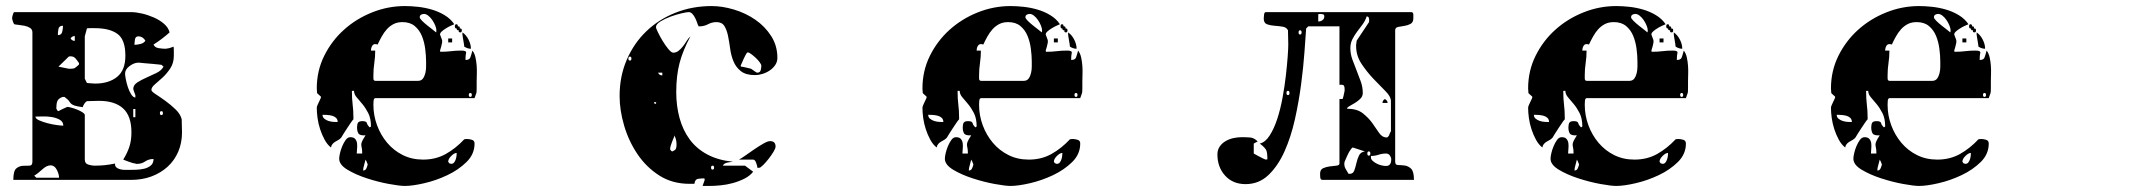

<svg xmlns="http://www.w3.org/2000/svg" viewBox="-20 -587 7040 634"><path d="M413 -547Q428 -547 448 -542.5Q468 -538 487.5 -529.5Q507 -521 521.5 -508.5Q536 -496 540 -480Q529 -470 514.5 -459Q500 -448 487 -440Q491 -430 504 -428Q517 -426 527 -426L533 -427Q536 -427 543.5 -429.5Q551 -432 553 -433Q554 -430 554 -418.5Q554 -407 554 -403Q554 -379 542.5 -361.5Q531 -344 517 -331Q503 -318 491.5 -308.5Q480 -299 480 -290Q480 -285 494 -276Q508 -267 526 -254Q544 -241 560 -225.5Q576 -210 580 -193L581 -150Q581 -115 568.5 -86Q556 -57 533.5 -36.5Q511 -16 480.5 -4.5Q450 7 413 7H24Q24 -23 34 -31Q44 -39 55.5 -39.5Q67 -40 77 -40Q87 -40 87 -53V-480Q87 -490 79 -495Q71 -500 60.5 -502Q50 -504 40 -505Q30 -506 27 -507Q25 -509 22.5 -516.5Q20 -524 20 -527Q20 -531 22.5 -539Q25 -547 27 -547ZM188 -502Q175 -502 173 -491.5Q171 -481 171 -471Q183 -471 185.5 -482Q188 -493 188 -502ZM267 -313Q268 -313 278 -312Q288 -311 294 -311Q339 -311 366.5 -333Q394 -355 394 -403Q394 -456 368 -475Q342 -494 293 -494Q287 -494 277 -494Q267 -494 267 -493L260 -467V-327ZM227 -468Q218 -468 213 -460Q218 -452 227 -452ZM460 -453Q451 -467 437 -467Q427 -467 425.5 -456Q424 -445 424 -439Q433 -439 444.5 -442Q456 -445 460 -453ZM214 -360Q223 -360 227 -362.5Q231 -365 240 -373Q241 -374 241 -377Q241 -379 240 -380Q234 -389 228.5 -395Q223 -401 213 -401Q208 -401 207 -400L173 -367L207 -360ZM513 -373Q513 -373 504.5 -374Q496 -375 484.5 -376Q473 -377 460.5 -378Q448 -379 440 -380H436Q423 -380 408 -369Q393 -358 393 -344Q393 -338 395.5 -325Q398 -312 402.5 -298.5Q407 -285 413.5 -275Q420 -265 427 -265V-273Q426 -275 423 -283.5Q420 -292 420 -293Q420 -306 433 -314.5Q446 -323 463 -330.5Q480 -338 496.5 -346Q513 -354 520 -367ZM260 -60Q260 -47 271.5 -43.5Q283 -40 292 -40Q310 -40 325 -41.5Q340 -43 360 -47Q359 -39 364 -34.5Q369 -30 377 -28Q385 -26 393 -26Q401 -26 406 -26Q416 -26 430 -26.5Q444 -27 456.5 -30Q469 -33 478 -40.5Q487 -48 487 -62Q471 -62 459.5 -54Q448 -46 434 -46H429Q428 -46 427 -47Q425 -47 419 -48.5Q413 -50 406.5 -52.5Q400 -55 394.5 -57Q389 -59 387 -60Q401 -83 407.5 -103.5Q414 -124 414 -150Q414 -204 386.5 -229Q359 -254 307 -254L267 -253Q262 -250 258.5 -244.5Q255 -239 253 -233Q233 -236 226 -238.5Q219 -241 215.5 -244Q212 -247 208.5 -252.5Q205 -258 193 -267H187Q173 -262 169.5 -253.5Q166 -245 166 -230Q166 -227 167 -227Q169 -221 173 -220Q176 -222 186.5 -227Q197 -232 200 -233Q201 -234 203 -234Q206 -234 215.5 -231.5Q225 -229 235 -225Q245 -221 252.5 -216Q260 -211 260 -207ZM427 -227H420V-200H427ZM513 -207Q518 -207 518 -213.5Q518 -220 513 -220Q508 -220 508 -213.5Q508 -207 513 -207ZM189 -172Q189 -185 177.5 -191.5Q166 -198 151 -200.5Q136 -203 120.5 -202.5Q105 -202 97 -202Q97 -195 109.5 -189.5Q122 -184 137.5 -180Q153 -176 168 -174Q183 -172 189 -172ZM175 0Q175 -12 167.5 -26.5Q160 -41 147 -41Q134 -41 119.5 -27.5Q105 -14 93 -7L100 0Z M1440 -447Q1440 -445 1437 -433.5Q1434 -422 1433 -420L1434 -416Q1454 -416 1469.5 -418Q1485 -420 1504 -420Q1521 -420 1519 -412Q1517 -404 1517 -389Q1530 -389 1533 -397Q1536 -405 1540 -420Q1547 -411 1550 -397.5Q1553 -384 1554 -370Q1555 -356 1554.5 -342.5Q1554 -329 1554 -319Q1554 -311 1554 -296.5Q1554 -282 1553 -280L1547 -263H1220Q1214 -263 1213.5 -253Q1213 -243 1213 -241Q1213 -206 1225 -173.5Q1237 -141 1258.5 -115.5Q1280 -90 1310 -75Q1340 -60 1377 -60Q1419 -60 1452 -78.5Q1485 -97 1513 -127Q1516 -128 1523 -128Q1529 -128 1538 -125.5Q1547 -123 1547 -113Q1547 -78 1520.5 -52Q1494 -26 1457 -8.5Q1420 9 1381 18Q1342 27 1317 27Q1300 27 1264.5 20.5Q1229 14 1192 2Q1155 -10 1127.5 -26.5Q1100 -43 1100 -63Q1100 -69 1102.5 -80.5Q1105 -92 1110 -104Q1115 -116 1121.5 -125Q1128 -134 1137 -134Q1148 -134 1153 -128Q1158 -122 1159 -113.5Q1160 -105 1159 -95.5Q1158 -86 1158 -80H1176Q1176 -93 1174.5 -99Q1173 -105 1173 -109.5Q1173 -114 1175.5 -120Q1178 -126 1187 -140Q1168 -139 1163.5 -146.5Q1159 -154 1159 -166Q1159 -176 1162 -181.5Q1165 -187 1177 -187Q1190 -187 1191.5 -180.5Q1193 -174 1200 -167Q1201 -166 1202.5 -167.5Q1204 -169 1205 -169Q1205 -196 1196 -213.5Q1187 -231 1176.5 -243.5Q1166 -256 1157.5 -266Q1149 -276 1149 -287H1142Q1142 -261 1144.5 -241.5Q1147 -222 1147 -200V-193Q1144 -190 1138.5 -182Q1133 -174 1126.5 -164Q1120 -154 1114.5 -145.5Q1109 -137 1107 -133Q1103 -128 1097.5 -125Q1092 -122 1087 -119Q1082 -116 1078 -111.5Q1074 -107 1073 -100Q1061 -109 1052 -125.5Q1043 -142 1037 -160.5Q1031 -179 1028.5 -197.5Q1026 -216 1026 -231Q1026 -234 1028 -239Q1030 -244 1033 -250Q1036 -256 1038 -260.5Q1040 -265 1040 -267Q1040 -268 1033.5 -273.5Q1027 -279 1027 -280L1026 -295Q1026 -353 1050.5 -402.5Q1075 -452 1115.5 -488.5Q1156 -525 1208.5 -546Q1261 -567 1317 -567Q1337 -567 1360 -564.5Q1383 -562 1405.5 -555.5Q1428 -549 1448 -537Q1468 -525 1480 -507Q1475 -505 1467.5 -501.5Q1460 -498 1452 -493Q1444 -488 1438.5 -483Q1433 -478 1433 -473Q1433 -472 1436.5 -463.5Q1440 -455 1440 -453ZM1421 -487Q1421 -493 1417.5 -502Q1414 -511 1408 -520Q1402 -529 1394.5 -535Q1387 -541 1380 -541Q1375 -541 1370.5 -538.5Q1366 -536 1366 -530Q1366 -526 1373.5 -518.5Q1381 -511 1391 -503Q1401 -495 1409.5 -488.5Q1418 -482 1420 -480Q1421 -482 1421 -487ZM1360 -320Q1371 -320 1376.5 -327.5Q1382 -335 1384.5 -345.5Q1387 -356 1387 -367Q1387 -378 1387 -384Q1387 -403 1384 -426Q1381 -449 1373 -468.5Q1365 -488 1349.5 -501Q1334 -514 1309 -514Q1292 -514 1279.5 -507.5Q1267 -501 1257.5 -490.5Q1248 -480 1240.5 -466.5Q1233 -453 1227 -440Q1215 -444 1210 -437Q1205 -430 1205 -420H1219Q1219 -399 1216 -379Q1213 -359 1213 -339Q1213 -336 1213 -328Q1213 -320 1220 -320ZM1493 -500Q1500 -500 1498 -493H1500Q1505 -493 1505 -486.5Q1505 -480 1500 -480Q1493 -480 1495 -487H1493Q1488 -487 1488 -493H1487Q1482 -493 1482 -500Q1482 -507 1487 -507Q1492 -507 1492 -500ZM1507 -480Q1519 -472 1527 -456.5Q1535 -441 1535 -426Q1524 -426 1513 -433Q1513 -436 1512 -441.5Q1511 -447 1510 -453.5Q1509 -460 1508 -465.5Q1507 -471 1507 -473ZM1460 -447V-460H1473V-447ZM1533 -267Q1538 -267 1538 -273.5Q1538 -280 1533 -280Q1528 -280 1528 -273.5Q1528 -267 1533 -267ZM1095 -184Q1095 -193 1089.5 -198Q1084 -203 1076 -205Q1068 -207 1059.5 -207.5Q1051 -208 1045 -208Q1045 -200 1051 -195Q1057 -190 1065 -187.5Q1073 -185 1081.5 -184.5Q1090 -184 1095 -184ZM1488 -82Q1480 -82 1470 -72Q1460 -62 1460 -53Q1461 -51 1462 -50Q1463 -47 1467 -47Q1467 -46 1470 -46Q1476 -46 1479.5 -50.5Q1483 -55 1485 -61Q1487 -67 1487.5 -73Q1488 -79 1488 -82ZM1180 -33 1179 -24Q1186 -24 1189 -29.5Q1192 -35 1193 -40Q1194 -41 1194 -43Q1194 -46 1193 -47Q1193 -48 1190.5 -53.5Q1188 -59 1187 -60Z M2257 20Q2200 20 2157 -7.5Q2114 -35 2085 -78Q2056 -121 2041 -172Q2026 -223 2026 -270Q2026 -335 2049.5 -389.5Q2073 -444 2114 -483.5Q2155 -523 2210.5 -545Q2266 -567 2330 -567Q2365 -567 2403.5 -555.5Q2442 -544 2474 -522Q2506 -500 2526.5 -468Q2547 -436 2547 -396Q2547 -383 2540 -372.5Q2533 -362 2522 -354.5Q2511 -347 2498 -343Q2485 -339 2473 -339Q2443 -339 2426.5 -352Q2410 -365 2402 -384.5Q2394 -404 2391 -426.5Q2388 -449 2384 -468.5Q2380 -488 2372 -501Q2364 -514 2346 -514Q2331 -514 2318 -507Q2305 -500 2290 -500H2287Q2285 -503 2282.5 -510.5Q2280 -518 2276 -526.5Q2272 -535 2266.5 -541Q2261 -547 2254 -547Q2248 -547 2230.5 -543Q2213 -539 2194 -532Q2175 -525 2160.5 -516Q2146 -507 2146 -497Q2146 -494 2152.5 -480.5Q2159 -467 2168 -452Q2177 -437 2187 -425Q2197 -413 2203 -413Q2213 -413 2221 -419.5Q2229 -426 2235.5 -434.5Q2242 -443 2247.5 -452Q2253 -461 2260 -467Q2235 -421 2224 -379Q2213 -337 2213 -283Q2213 -237 2224 -197Q2235 -157 2257.5 -126.5Q2280 -96 2315.5 -77Q2351 -58 2400 -53Q2397 -53 2383.5 -50.5Q2370 -48 2367 -40H2440L2467 -20Q2456 -6 2438 3Q2420 12 2400 17.5Q2380 23 2359.5 25Q2339 27 2323 27H2300L2307 7L2306 2Q2295 2 2285 3.5Q2275 5 2273 20ZM2494 -370Q2494 -374 2488.5 -381.5Q2483 -389 2475.5 -396Q2468 -403 2460.5 -408.5Q2453 -414 2450 -414Q2448 -414 2447 -413Q2445 -411 2442 -405.5Q2439 -400 2436 -393.5Q2433 -387 2430.5 -381Q2428 -375 2427 -373Q2426 -373 2426 -370Q2426 -368 2427 -367Q2431 -367 2443.5 -364Q2456 -361 2460 -360Q2462 -359 2470 -353Q2478 -347 2480 -347Q2490 -347 2492 -355.5Q2494 -364 2494 -370ZM2060 -387Q2065 -387 2065 -393.5Q2065 -400 2060 -400Q2055 -400 2055 -393.5Q2055 -387 2060 -387ZM2167 -347H2153Q2157 -338 2167 -338ZM2147 -247Q2147 -250 2143 -250Q2139 -250 2140 -247Q2141 -244 2143.5 -244Q2146 -244 2147 -247ZM2193 -93Q2196 -88 2200 -87Q2210 -91 2212 -96Q2214 -101 2214 -109Q2214 -118 2212.5 -124.5Q2211 -131 2207 -140Q2207 -137 2204.5 -131.5Q2202 -126 2199.5 -119.5Q2197 -113 2195 -106.5Q2193 -100 2193 -97ZM2420 -60Q2428 -64 2442 -74Q2456 -84 2471.5 -94.5Q2487 -105 2501 -113Q2515 -121 2523 -121Q2541 -121 2541 -103Q2541 -97 2534 -85.5Q2527 -74 2518 -62.5Q2509 -51 2500 -42Q2491 -33 2487 -33H2481Q2481 -38 2477 -49Q2473 -60 2467 -60ZM2333 -27Q2338 -27 2338 -33.5Q2338 -40 2333 -40Q2328 -40 2328 -33.5Q2328 -27 2333 -27Z M3440 -447Q3440 -445 3437 -433.5Q3434 -422 3433 -420L3434 -416Q3454 -416 3469.5 -418Q3485 -420 3504 -420Q3521 -420 3519 -412Q3517 -404 3517 -389Q3530 -389 3533 -397Q3536 -405 3540 -420Q3547 -411 3550 -397.5Q3553 -384 3554 -370Q3555 -356 3554.5 -342.5Q3554 -329 3554 -319Q3554 -311 3554 -296.5Q3554 -282 3553 -280L3547 -263H3220Q3214 -263 3213.5 -253Q3213 -243 3213 -241Q3213 -206 3225 -173.5Q3237 -141 3258.5 -115.5Q3280 -90 3310 -75Q3340 -60 3377 -60Q3419 -60 3452 -78.5Q3485 -97 3513 -127Q3516 -128 3523 -128Q3529 -128 3538 -125.5Q3547 -123 3547 -113Q3547 -78 3520.5 -52Q3494 -26 3457 -8.5Q3420 9 3381 18Q3342 27 3317 27Q3300 27 3264.5 20.5Q3229 14 3192 2Q3155 -10 3127.5 -26.5Q3100 -43 3100 -63Q3100 -69 3102.5 -80.5Q3105 -92 3110 -104Q3115 -116 3121.5 -125Q3128 -134 3137 -134Q3148 -134 3153 -128Q3158 -122 3159 -113.5Q3160 -105 3159 -95.5Q3158 -86 3158 -80H3176Q3176 -93 3174.5 -99Q3173 -105 3173 -109.5Q3173 -114 3175.5 -120Q3178 -126 3187 -140Q3168 -139 3163.5 -146.5Q3159 -154 3159 -166Q3159 -176 3162 -181.5Q3165 -187 3177 -187Q3190 -187 3191.5 -180.5Q3193 -174 3200 -167Q3201 -166 3202.5 -167.5Q3204 -169 3205 -169Q3205 -196 3196 -213.5Q3187 -231 3176.5 -243.5Q3166 -256 3157.5 -266Q3149 -276 3149 -287H3142Q3142 -261 3144.5 -241.5Q3147 -222 3147 -200V-193Q3144 -190 3138.5 -182Q3133 -174 3126.5 -164Q3120 -154 3114.5 -145.5Q3109 -137 3107 -133Q3103 -128 3097.5 -125Q3092 -122 3087 -119Q3082 -116 3078 -111.5Q3074 -107 3073 -100Q3061 -109 3052 -125.5Q3043 -142 3037 -160.5Q3031 -179 3028.5 -197.5Q3026 -216 3026 -231Q3026 -234 3028 -239Q3030 -244 3033 -250Q3036 -256 3038 -260.5Q3040 -265 3040 -267Q3040 -268 3033.5 -273.5Q3027 -279 3027 -280L3026 -295Q3026 -353 3050.5 -402.5Q3075 -452 3115.5 -488.5Q3156 -525 3208.5 -546Q3261 -567 3317 -567Q3337 -567 3360 -564.5Q3383 -562 3405.5 -555.5Q3428 -549 3448 -537Q3468 -525 3480 -507Q3475 -505 3467.5 -501.5Q3460 -498 3452 -493Q3444 -488 3438.5 -483Q3433 -478 3433 -473Q3433 -472 3436.5 -463.5Q3440 -455 3440 -453ZM3421 -487Q3421 -493 3417.5 -502Q3414 -511 3408 -520Q3402 -529 3394.5 -535Q3387 -541 3380 -541Q3375 -541 3370.5 -538.5Q3366 -536 3366 -530Q3366 -526 3373.5 -518.5Q3381 -511 3391 -503Q3401 -495 3409.5 -488.5Q3418 -482 3420 -480Q3421 -482 3421 -487ZM3360 -320Q3371 -320 3376.5 -327.5Q3382 -335 3384.5 -345.5Q3387 -356 3387 -367Q3387 -378 3387 -384Q3387 -403 3384 -426Q3381 -449 3373 -468.5Q3365 -488 3349.5 -501Q3334 -514 3309 -514Q3292 -514 3279.5 -507.5Q3267 -501 3257.5 -490.5Q3248 -480 3240.5 -466.5Q3233 -453 3227 -440Q3215 -444 3210 -437Q3205 -430 3205 -420H3219Q3219 -399 3216 -379Q3213 -359 3213 -339Q3213 -336 3213 -328Q3213 -320 3220 -320ZM3493 -500Q3500 -500 3498 -493H3500Q3505 -493 3505 -486.5Q3505 -480 3500 -480Q3493 -480 3495 -487H3493Q3488 -487 3488 -493H3487Q3482 -493 3482 -500Q3482 -507 3487 -507Q3492 -507 3492 -500ZM3507 -480Q3519 -472 3527 -456.5Q3535 -441 3535 -426Q3524 -426 3513 -433Q3513 -436 3512 -441.5Q3511 -447 3510 -453.5Q3509 -460 3508 -465.5Q3507 -471 3507 -473ZM3460 -447V-460H3473V-447ZM3533 -267Q3538 -267 3538 -273.5Q3538 -280 3533 -280Q3528 -280 3528 -273.5Q3528 -267 3533 -267ZM3095 -184Q3095 -193 3089.5 -198Q3084 -203 3076 -205Q3068 -207 3059.5 -207.5Q3051 -208 3045 -208Q3045 -200 3051 -195Q3057 -190 3065 -187.5Q3073 -185 3081.5 -184.5Q3090 -184 3095 -184ZM3488 -82Q3480 -82 3470 -72Q3460 -62 3460 -53Q3461 -51 3462 -50Q3463 -47 3467 -47Q3467 -46 3470 -46Q3476 -46 3479.5 -50.5Q3483 -55 3485 -61Q3487 -67 3487.5 -73Q3488 -79 3488 -82ZM3180 -33 3179 -24Q3186 -24 3189 -29.5Q3192 -35 3193 -40Q3194 -41 3194 -43Q3194 -46 3193 -47Q3193 -48 3190.5 -53.5Q3188 -59 3187 -60Z M4347 7Q4340 7 4339.5 -2Q4339 -11 4339 -13Q4339 -27 4349 -31.5Q4359 -36 4371 -37.5Q4383 -39 4393 -40Q4403 -41 4403 -47V-260H4413Q4414 -260 4416.5 -270.5Q4419 -281 4420 -287V-294Q4420 -301 4417.5 -304.5Q4415 -308 4403 -307V-500H4300L4293 -493Q4291 -465 4287.5 -416Q4284 -367 4276.5 -309.5Q4269 -252 4256 -193.5Q4243 -135 4221.5 -87Q4200 -39 4168.5 -9Q4137 21 4093 21Q4051 21 4025.5 -7Q4000 -35 4000 -77Q4000 -92 4007.5 -103Q4015 -114 4027 -121Q4039 -128 4053 -131Q4067 -134 4080 -134Q4095 -134 4108 -133Q4121 -132 4133 -120L4120 -113V-80Q4120 -80 4124.5 -77.5Q4129 -75 4135.5 -71.5Q4142 -68 4149 -64.5Q4156 -61 4160 -60L4165 -61Q4165 -82 4161.5 -90.5Q4158 -99 4140 -113Q4158 -117 4172.5 -139.5Q4187 -162 4197.5 -194Q4208 -226 4215 -264Q4222 -302 4226 -337Q4230 -372 4232 -399.5Q4234 -427 4234 -440L4233 -487Q4228 -497 4215 -499Q4202 -501 4188 -502Q4174 -503 4163.5 -507Q4153 -511 4153 -526Q4153 -530 4154 -538.5Q4155 -547 4160 -547H4640Q4647 -547 4647 -538Q4647 -529 4647 -527Q4647 -513 4637.5 -508Q4628 -503 4617 -501.5Q4606 -500 4596.5 -498Q4587 -496 4587 -487V-53Q4587 -42 4596.5 -42Q4606 -42 4618 -40.5Q4630 -39 4639.5 -30Q4649 -21 4649 7ZM4333 -516Q4341 -516 4347 -520.5Q4353 -525 4353 -533Q4353 -539 4348 -540Q4343 -541 4340 -541Q4336 -541 4333 -540ZM4573 -253Q4573 -268 4555 -286Q4537 -304 4515.5 -326.5Q4494 -349 4476 -376Q4458 -403 4458 -435Q4458 -437 4458 -439.5Q4458 -442 4459 -445Q4459 -449 4460 -453L4500 -513Q4501 -514 4501 -520Q4501 -524 4500 -528Q4499 -532 4493 -533Q4488 -518 4479 -506Q4470 -494 4461 -482Q4452 -470 4445.5 -457Q4439 -444 4439 -428Q4439 -409 4445.5 -391Q4452 -373 4459.5 -354.5Q4467 -336 4473.5 -317.5Q4480 -299 4480 -280Q4480 -269 4472 -261Q4464 -253 4454 -247Q4444 -241 4436 -236.5Q4428 -232 4428 -228Q4461 -228 4480 -213Q4499 -198 4511.5 -180.5Q4524 -163 4534 -148Q4544 -133 4560 -133Q4561 -133 4563.5 -135.5Q4566 -138 4567 -140Q4567 -141 4568 -143.5Q4569 -146 4570 -148Q4571 -151 4573 -153ZM4273 -473Q4278 -473 4278 -480Q4278 -487 4273 -487Q4268 -487 4268 -480Q4268 -473 4273 -473ZM4233 -273Q4238 -273 4238 -280Q4238 -287 4233 -287Q4228 -287 4228 -280Q4228 -273 4233 -273ZM4545 -247Q4545 -255 4553 -260Q4562 -255 4562 -247ZM4447 -100Q4446 -100 4443.5 -97.5Q4441 -95 4440 -93Q4435 -87 4428.5 -72.5Q4422 -58 4420 -53L4419 -47Q4419 -37 4423 -30Q4427 -23 4433 -13H4437Q4448 -13 4452 -24Q4456 -35 4459 -48.5Q4462 -62 4467.5 -73.5Q4473 -85 4487 -87ZM4500 -73Q4505 -73 4505 -80Q4505 -87 4500 -87Q4495 -87 4495 -80Q4495 -73 4500 -73ZM4507 -67Q4507 -61 4512.5 -56Q4518 -51 4525.5 -47Q4533 -43 4541.5 -41Q4550 -39 4557 -39Q4574 -39 4574 -61Q4574 -67 4569.5 -73.5Q4565 -80 4557 -80Q4544 -80 4532 -76Q4520 -72 4507 -72Z M5440 -447Q5440 -445 5437 -433.5Q5434 -422 5433 -420L5434 -416Q5454 -416 5469.5 -418Q5485 -420 5504 -420Q5521 -420 5519 -412Q5517 -404 5517 -389Q5530 -389 5533 -397Q5536 -405 5540 -420Q5547 -411 5550 -397.5Q5553 -384 5554 -370Q5555 -356 5554.5 -342.5Q5554 -329 5554 -319Q5554 -311 5554 -296.5Q5554 -282 5553 -280L5547 -263H5220Q5214 -263 5213.5 -253Q5213 -243 5213 -241Q5213 -206 5225 -173.5Q5237 -141 5258.5 -115.5Q5280 -90 5310 -75Q5340 -60 5377 -60Q5419 -60 5452 -78.5Q5485 -97 5513 -127Q5516 -128 5523 -128Q5529 -128 5538 -125.5Q5547 -123 5547 -113Q5547 -78 5520.5 -52Q5494 -26 5457 -8.5Q5420 9 5381 18Q5342 27 5317 27Q5300 27 5264.5 20.5Q5229 14 5192 2Q5155 -10 5127.5 -26.5Q5100 -43 5100 -63Q5100 -69 5102.5 -80.5Q5105 -92 5110 -104Q5115 -116 5121.5 -125Q5128 -134 5137 -134Q5148 -134 5153 -128Q5158 -122 5159 -113.5Q5160 -105 5159 -95.5Q5158 -86 5158 -80H5176Q5176 -93 5174.5 -99Q5173 -105 5173 -109.5Q5173 -114 5175.5 -120Q5178 -126 5187 -140Q5168 -139 5163.5 -146.5Q5159 -154 5159 -166Q5159 -176 5162 -181.5Q5165 -187 5177 -187Q5190 -187 5191.5 -180.5Q5193 -174 5200 -167Q5201 -166 5202.5 -167.5Q5204 -169 5205 -169Q5205 -196 5196 -213.5Q5187 -231 5176.5 -243.5Q5166 -256 5157.5 -266Q5149 -276 5149 -287H5142Q5142 -261 5144.5 -241.5Q5147 -222 5147 -200V-193Q5144 -190 5138.5 -182Q5133 -174 5126.5 -164Q5120 -154 5114.5 -145.5Q5109 -137 5107 -133Q5103 -128 5097.5 -125Q5092 -122 5087 -119Q5082 -116 5078 -111.5Q5074 -107 5073 -100Q5061 -109 5052 -125.5Q5043 -142 5037 -160.5Q5031 -179 5028.5 -197.5Q5026 -216 5026 -231Q5026 -234 5028 -239Q5030 -244 5033 -250Q5036 -256 5038 -260.5Q5040 -265 5040 -267Q5040 -268 5033.5 -273.5Q5027 -279 5027 -280L5026 -295Q5026 -353 5050.5 -402.5Q5075 -452 5115.5 -488.5Q5156 -525 5208.5 -546Q5261 -567 5317 -567Q5337 -567 5360 -564.5Q5383 -562 5405.5 -555.5Q5428 -549 5448 -537Q5468 -525 5480 -507Q5475 -505 5467.5 -501.5Q5460 -498 5452 -493Q5444 -488 5438.5 -483Q5433 -478 5433 -473Q5433 -472 5436.5 -463.5Q5440 -455 5440 -453ZM5421 -487Q5421 -493 5417.5 -502Q5414 -511 5408 -520Q5402 -529 5394.5 -535Q5387 -541 5380 -541Q5375 -541 5370.5 -538.5Q5366 -536 5366 -530Q5366 -526 5373.5 -518.5Q5381 -511 5391 -503Q5401 -495 5409.5 -488.5Q5418 -482 5420 -480Q5421 -482 5421 -487ZM5360 -320Q5371 -320 5376.5 -327.5Q5382 -335 5384.5 -345.5Q5387 -356 5387 -367Q5387 -378 5387 -384Q5387 -403 5384 -426Q5381 -449 5373 -468.5Q5365 -488 5349.5 -501Q5334 -514 5309 -514Q5292 -514 5279.5 -507.5Q5267 -501 5257.5 -490.5Q5248 -480 5240.5 -466.5Q5233 -453 5227 -440Q5215 -444 5210 -437Q5205 -430 5205 -420H5219Q5219 -399 5216 -379Q5213 -359 5213 -339Q5213 -336 5213 -328Q5213 -320 5220 -320ZM5493 -500Q5500 -500 5498 -493H5500Q5505 -493 5505 -486.5Q5505 -480 5500 -480Q5493 -480 5495 -487H5493Q5488 -487 5488 -493H5487Q5482 -493 5482 -500Q5482 -507 5487 -507Q5492 -507 5492 -500ZM5507 -480Q5519 -472 5527 -456.5Q5535 -441 5535 -426Q5524 -426 5513 -433Q5513 -436 5512 -441.5Q5511 -447 5510 -453.5Q5509 -460 5508 -465.5Q5507 -471 5507 -473ZM5460 -447V-460H5473V-447ZM5533 -267Q5538 -267 5538 -273.5Q5538 -280 5533 -280Q5528 -280 5528 -273.5Q5528 -267 5533 -267ZM5095 -184Q5095 -193 5089.5 -198Q5084 -203 5076 -205Q5068 -207 5059.5 -207.5Q5051 -208 5045 -208Q5045 -200 5051 -195Q5057 -190 5065 -187.5Q5073 -185 5081.5 -184.5Q5090 -184 5095 -184ZM5488 -82Q5480 -82 5470 -72Q5460 -62 5460 -53Q5461 -51 5462 -50Q5463 -47 5467 -47Q5467 -46 5470 -46Q5476 -46 5479.5 -50.5Q5483 -55 5485 -61Q5487 -67 5487.5 -73Q5488 -79 5488 -82ZM5180 -33 5179 -24Q5186 -24 5189 -29.5Q5192 -35 5193 -40Q5194 -41 5194 -43Q5194 -46 5193 -47Q5193 -48 5190.5 -53.5Q5188 -59 5187 -60Z M6440 -447Q6440 -445 6437 -433.5Q6434 -422 6433 -420L6434 -416Q6454 -416 6469.5 -418Q6485 -420 6504 -420Q6521 -420 6519 -412Q6517 -404 6517 -389Q6530 -389 6533 -397Q6536 -405 6540 -420Q6547 -411 6550 -397.5Q6553 -384 6554 -370Q6555 -356 6554.5 -342.5Q6554 -329 6554 -319Q6554 -311 6554 -296.5Q6554 -282 6553 -280L6547 -263H6220Q6214 -263 6213.5 -253Q6213 -243 6213 -241Q6213 -206 6225 -173.5Q6237 -141 6258.5 -115.5Q6280 -90 6310 -75Q6340 -60 6377 -60Q6419 -60 6452 -78.5Q6485 -97 6513 -127Q6516 -128 6523 -128Q6529 -128 6538 -125.5Q6547 -123 6547 -113Q6547 -78 6520.5 -52Q6494 -26 6457 -8.5Q6420 9 6381 18Q6342 27 6317 27Q6300 27 6264.5 20.5Q6229 14 6192 2Q6155 -10 6127.5 -26.5Q6100 -43 6100 -63Q6100 -69 6102.5 -80.5Q6105 -92 6110 -104Q6115 -116 6121.5 -125Q6128 -134 6137 -134Q6148 -134 6153 -128Q6158 -122 6159 -113.5Q6160 -105 6159 -95.5Q6158 -86 6158 -80H6176Q6176 -93 6174.5 -99Q6173 -105 6173 -109.5Q6173 -114 6175.5 -120Q6178 -126 6187 -140Q6168 -139 6163.5 -146.5Q6159 -154 6159 -166Q6159 -176 6162 -181.5Q6165 -187 6177 -187Q6190 -187 6191.5 -180.5Q6193 -174 6200 -167Q6201 -166 6202.5 -167.5Q6204 -169 6205 -169Q6205 -196 6196 -213.5Q6187 -231 6176.5 -243.5Q6166 -256 6157.5 -266Q6149 -276 6149 -287H6142Q6142 -261 6144.5 -241.5Q6147 -222 6147 -200V-193Q6144 -190 6138.5 -182Q6133 -174 6126.5 -164Q6120 -154 6114.5 -145.5Q6109 -137 6107 -133Q6103 -128 6097.5 -125Q6092 -122 6087 -119Q6082 -116 6078 -111.5Q6074 -107 6073 -100Q6061 -109 6052 -125.5Q6043 -142 6037 -160.5Q6031 -179 6028.5 -197.5Q6026 -216 6026 -231Q6026 -234 6028 -239Q6030 -244 6033 -250Q6036 -256 6038 -260.5Q6040 -265 6040 -267Q6040 -268 6033.5 -273.5Q6027 -279 6027 -280L6026 -295Q6026 -353 6050.5 -402.5Q6075 -452 6115.5 -488.5Q6156 -525 6208.5 -546Q6261 -567 6317 -567Q6337 -567 6360 -564.5Q6383 -562 6405.5 -555.5Q6428 -549 6448 -537Q6468 -525 6480 -507Q6475 -505 6467.5 -501.5Q6460 -498 6452 -493Q6444 -488 6438.5 -483Q6433 -478 6433 -473Q6433 -472 6436.5 -463.5Q6440 -455 6440 -453ZM6421 -487Q6421 -493 6417.5 -502Q6414 -511 6408 -520Q6402 -529 6394.5 -535Q6387 -541 6380 -541Q6375 -541 6370.5 -538.5Q6366 -536 6366 -530Q6366 -526 6373.5 -518.5Q6381 -511 6391 -503Q6401 -495 6409.5 -488.5Q6418 -482 6420 -480Q6421 -482 6421 -487ZM6360 -320Q6371 -320 6376.5 -327.5Q6382 -335 6384.5 -345.5Q6387 -356 6387 -367Q6387 -378 6387 -384Q6387 -403 6384 -426Q6381 -449 6373 -468.5Q6365 -488 6349.5 -501Q6334 -514 6309 -514Q6292 -514 6279.5 -507.5Q6267 -501 6257.5 -490.5Q6248 -480 6240.5 -466.5Q6233 -453 6227 -440Q6215 -444 6210 -437Q6205 -430 6205 -420H6219Q6219 -399 6216 -379Q6213 -359 6213 -339Q6213 -336 6213 -328Q6213 -320 6220 -320ZM6493 -500Q6500 -500 6498 -493H6500Q6505 -493 6505 -486.5Q6505 -480 6500 -480Q6493 -480 6495 -487H6493Q6488 -487 6488 -493H6487Q6482 -493 6482 -500Q6482 -507 6487 -507Q6492 -507 6492 -500ZM6507 -480Q6519 -472 6527 -456.5Q6535 -441 6535 -426Q6524 -426 6513 -433Q6513 -436 6512 -441.5Q6511 -447 6510 -453.5Q6509 -460 6508 -465.5Q6507 -471 6507 -473ZM6460 -447V-460H6473V-447ZM6533 -267Q6538 -267 6538 -273.5Q6538 -280 6533 -280Q6528 -280 6528 -273.5Q6528 -267 6533 -267ZM6095 -184Q6095 -193 6089.5 -198Q6084 -203 6076 -205Q6068 -207 6059.5 -207.5Q6051 -208 6045 -208Q6045 -200 6051 -195Q6057 -190 6065 -187.5Q6073 -185 6081.5 -184.5Q6090 -184 6095 -184ZM6488 -82Q6480 -82 6470 -72Q6460 -62 6460 -53Q6461 -51 6462 -50Q6463 -47 6467 -47Q6467 -46 6470 -46Q6476 -46 6479.5 -50.5Q6483 -55 6485 -61Q6487 -67 6487.5 -73Q6488 -79 6488 -82ZM6180 -33 6179 -24Q6186 -24 6189 -29.5Q6192 -35 6193 -40Q6194 -41 6194 -43Q6194 -46 6193 -47Q6193 -48 6190.5 -53.5Q6188 -59 6187 -60Z"/></svg>

Font: Genkaimincho
Style: Regular
Weight: 800
Designer: Dr. Ken Lunde (project architect, glyph set definition & overall production); Masataka HATTORI \u670D \u90E8 \u6B63 \u8C
Foundry: Adobe Systems Incorporated
Version: Version 1.00